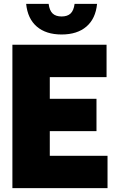

<svg xmlns="http://www.w3.org/2000/svg" viewBox="-20 -971 604 991"><path d="M237 -167H535V0H44V-740H530V-573H237V-461H478V-294H237ZM115 -951H231Q235.5 -916.5 251.8 -901.2Q268 -886 298 -886Q328 -886 344.2 -901.2Q360.5 -916.5 365 -951H481Q473.5 -874.5 426 -833.8Q378.5 -793 298 -793Q217.5 -793 170 -833.8Q122.5 -874.5 115 -951Z"/></svg>

Font: Encode Sans Condensed Black
Style: Regular
Weight: 900
Width: 3
Designer: Multiple Designers
Foundry: Impallari Type
Version: Version 2.000